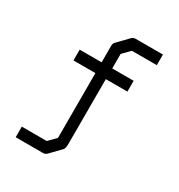

<svg xmlns="http://www.w3.org/2000/svg" viewBox="-169 -774 878 940"><g transform="rotate(30 270.0 -303.5)"><path d="M338 -599 298 -558V-476H419V-415H297V-54Q297 -23 290 -16L233 43Q224 52 211 52H57V-8H198L238 -49V-415H114V-476H238V-570Q238 -583 246 -591L303 -650Q312 -659 325 -659H479V-599Z"/></g></svg>

Font: ibm3270
Style: Regular
Weight: 400
Monospace: yes
Version: Version 2.0.3